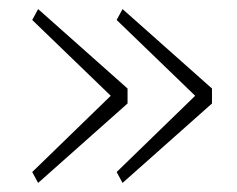

<svg xmlns="http://www.w3.org/2000/svg" viewBox="-20 -503 522 423"><path d="M51 -124 224 -292 51 -459 64 -483 261 -308V-275L64 -100ZM237 -124 410 -292 237 -459 250 -483 447 -308V-275L250 -100Z"/></svg>

Font: IBM Plex Sans KR ExtLt
Style: Regular
Weight: 200
Designer: Mike Abbink; Paul van der Laan; Pieter van Rosmalen; Wujin Sim; Chorong Kim; Dohee Lee;
Foundry: Sandoll Inc.
Version: Version 1.002